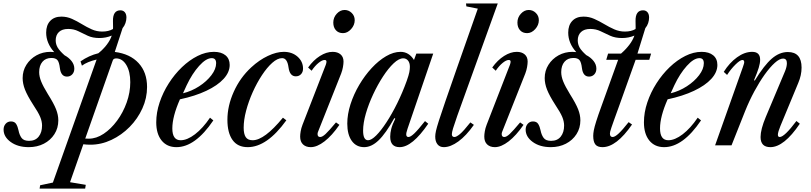

<svg xmlns="http://www.w3.org/2000/svg" viewBox="-44 -831 4638 1098"><path d="M120.5 10.5Q58 10.5 17.2 -19Q-23.5 -48.5 -23.5 -90Q-23.5 -109.5 -11.8 -123Q0 -136.5 18.5 -136.5Q39.5 -136.5 48.5 -121.8Q57.5 -107 62 -85Q67 -59.5 79.2 -42.5Q91.5 -25.5 122 -25.5Q158 -25.5 177.2 -49.8Q196.5 -74 196.5 -113Q196.5 -136.5 186 -162Q175.5 -187.5 144.5 -234Q112.5 -284 99 -318.2Q85.5 -352.5 85.5 -384.5Q85.5 -426.5 107 -460.5Q128.5 -494.5 164.5 -514.5Q200.5 -534.5 244.5 -534.5Q255.5 -534.5 266 -533Q220 -584.5 220 -644.5Q220 -687 243.2 -711.5Q266.5 -736 307 -736Q339 -736 367.8 -723Q396.5 -710 424.2 -693Q452 -676 480.5 -663.2Q509 -650.5 540.5 -650.5Q577 -650.5 602 -665Q602.5 -668.5 602.5 -671.5Q602.5 -674.5 602.5 -677.5L602 -710.5Q601 -772 644.5 -772Q660.5 -772 669.8 -761Q679 -750 679 -731Q679 -715.5 673.5 -699.2Q668 -683 657 -670L612.5 -534Q700 -523 748.5 -470.2Q797 -417.5 797 -333.5Q797 -270 770.2 -211Q743.5 -152 697.5 -105.2Q651.5 -58.5 593.2 -31Q535 -3.5 473 -3.5Q451 -3.5 432.5 -6L356.5 211L446.5 226L443 247.5H182.5L185.5 228.5L258.5 213L508.5 -490.5Q455 -478 424.5 -455.5L416.5 -480Q464.5 -513.5 518.5 -526.5Q546.5 -549 566.5 -575.2Q586.5 -601.5 595 -627.5Q562 -613.5 524.5 -613.5Q486 -613.5 458 -626.5Q430 -639.5 404 -652.5Q378 -665.5 346 -665.5Q311.5 -665.5 293 -648Q274.5 -630.5 274.5 -600Q274.5 -578.5 285.5 -559.5Q296.5 -540.5 325 -515Q350 -501.5 365.5 -481.5Q381 -461.5 381 -438.5Q381 -418.5 369.2 -405.8Q357.5 -393 339 -393Q304.5 -393 298.5 -441.5Q294.5 -476 284 -487.8Q273.5 -499.5 250 -499.5Q217 -499.5 198.5 -477.5Q180 -455.5 180 -418.5Q180 -393.5 191.5 -365Q203 -336.5 230 -292.5Q263.5 -239.5 276.5 -206.5Q289.5 -173.5 289.5 -143Q289.5 -98.5 267.2 -63.8Q245 -29 206.8 -9.2Q168.5 10.5 120.5 10.5ZM464 -38Q507 -38 549 -66Q591 -94 625.5 -140.8Q660 -187.5 680.5 -245Q701 -302.5 701 -361Q701 -421.5 678.5 -459.2Q656 -497 620 -497Q603.5 -497 600 -483L443.5 -38.5Q450.5 -38 464 -38Z M965 10.5Q911 10.5 880.2 -27.5Q849.5 -65.5 849.5 -131.5Q849.5 -188 868.8 -245.2Q888 -302.5 921 -354.2Q954 -406 996.5 -446.8Q1039 -487.5 1086 -511Q1133 -534.5 1179.5 -534.5Q1221.5 -534.5 1245.5 -514.8Q1269.5 -495 1269.5 -459.5Q1269.5 -418 1234.8 -380Q1200 -342 1136 -311.8Q1072 -281.5 985 -263Q941.5 -164.5 941.5 -96.5Q941.5 -29 989 -29Q1026.5 -29 1071.2 -63.2Q1116 -97.5 1157 -158L1176 -142.5Q1072.5 10.5 965 10.5ZM1002.5 -297.5Q1051.5 -309.5 1094.8 -337.5Q1138 -365.5 1165 -401Q1192 -436.5 1192 -469.5Q1192 -498.5 1167 -498.5Q1134.5 -498.5 1094.8 -454.2Q1055 -410 1023.5 -343.5Z M1372.5 10.5Q1315 10.5 1285.8 -30.5Q1256.5 -71.5 1256.5 -146Q1256.5 -225.5 1292.8 -306.2Q1329 -387 1393 -446Q1438.5 -488 1487.8 -511.2Q1537 -534.5 1579 -534.5Q1626.5 -534.5 1657.8 -506.8Q1689 -479 1689 -438.5Q1689 -419 1677.5 -406.8Q1666 -394.5 1647.5 -394.5Q1613 -394.5 1606 -445.5Q1599 -498.5 1569.5 -498.5Q1543 -498.5 1513 -471.8Q1483 -445 1454 -401Q1425 -357 1401.2 -304Q1377.5 -251 1363.5 -198Q1349.5 -145 1349.5 -101Q1349.5 -65 1361.2 -47Q1373 -29 1401 -29Q1468 -29 1574 -158L1593.5 -143Q1483 10.5 1372.5 10.5Z M1917.5 -641.5Q1892 -641.5 1877 -658Q1862 -674.5 1862 -702Q1862 -731 1881.8 -752.5Q1901.5 -774 1926.5 -774Q1950 -774 1967.2 -757.2Q1984.5 -740.5 1984.5 -715.5Q1984.5 -687.5 1963.8 -664.5Q1943 -641.5 1917.5 -641.5ZM1733 10.5Q1705.5 10.5 1689 -5Q1672.5 -20.5 1672.5 -50Q1672.5 -62.5 1675.5 -80.2Q1678.5 -98 1686 -117.5L1819 -460Q1821.5 -466.5 1822.2 -471Q1823 -475.5 1823 -478.5Q1823 -488 1812.5 -488Q1798 -488 1777.5 -471.2Q1757 -454.5 1738 -426.5L1718 -445Q1748.5 -487.5 1785.8 -511Q1823 -534.5 1858.5 -534.5Q1886.5 -534.5 1903.5 -520Q1920.5 -505.5 1920.5 -479Q1920.5 -465.5 1917.2 -447.2Q1914 -429 1907 -410.5L1775 -78Q1772 -71 1772 -64.5Q1772 -47.5 1787 -47.5Q1799.5 -47.5 1818 -64.8Q1836.5 -82 1877.5 -131L1897 -117Q1854.5 -55.5 1811.8 -22.5Q1769 10.5 1733 10.5Z M2038.5 10.5Q1993.5 10.5 1967.8 -25.2Q1942 -61 1942 -124Q1942 -177.5 1960.5 -235Q1979 -292.5 2010.5 -345.8Q2042 -399 2081.5 -441.8Q2121 -484.5 2163.8 -509.5Q2206.5 -534.5 2247 -534.5Q2294.5 -534.5 2323.5 -488L2337 -524.5H2433.5L2286.5 -94.5Q2277.5 -69 2279.5 -58.2Q2281.5 -47.5 2292 -47.5Q2304 -47.5 2325.5 -68Q2347 -88.5 2386.5 -138.5L2405 -123.5Q2313.5 10.5 2241.5 10.5Q2187.5 10.5 2187.5 -49Q2187.5 -70.5 2193.5 -94.2Q2199.5 -118 2216.5 -152.5L2211 -155.5Q2162 -67.5 2121.2 -28.5Q2080.5 10.5 2038.5 10.5ZM2061 -29Q2080 -29 2107.5 -56.5Q2135 -84 2166.2 -131.8Q2197.5 -179.5 2227.8 -240.8Q2258 -302 2282 -368.5Q2293.5 -401 2296.8 -418.2Q2300 -435.5 2300 -449Q2300 -472 2289.2 -484.8Q2278.5 -497.5 2262 -497.5Q2237.5 -497.5 2207.2 -469Q2177 -440.5 2146.5 -393.8Q2116 -347 2090 -291.5Q2064 -236 2048.2 -181.5Q2032.5 -127 2032.5 -84Q2032.5 -29 2061 -29Z M2494 10.5Q2470.5 10.5 2457.8 -5.8Q2445 -22 2445 -50Q2445 -63 2449.2 -82.5Q2453.5 -102 2466.2 -141.8Q2479 -181.5 2503.5 -253Q2528 -324.5 2569 -441.5L2688.5 -781.5L2623 -794.5L2621 -811H2802.5L2619.5 -303.5Q2588.5 -218 2571.2 -169.2Q2554 -120.5 2547 -97Q2540 -73.5 2540 -63.5Q2540 -47.5 2555 -47.5Q2566 -47.5 2586.2 -64.2Q2606.5 -81 2646 -131L2666 -117Q2622 -54.5 2577.2 -22Q2532.5 10.5 2494 10.5Z M2970.5 -641.5Q2945 -641.5 2930 -658Q2915 -674.5 2915 -702Q2915 -731 2934.8 -752.5Q2954.5 -774 2979.5 -774Q3003 -774 3020.2 -757.2Q3037.5 -740.5 3037.5 -715.5Q3037.5 -687.5 3016.8 -664.5Q2996 -641.5 2970.5 -641.5ZM2786 10.5Q2758.5 10.5 2742 -5Q2725.5 -20.5 2725.5 -50Q2725.5 -62.5 2728.5 -80.2Q2731.5 -98 2739 -117.5L2872 -460Q2874.5 -466.5 2875.2 -471Q2876 -475.5 2876 -478.5Q2876 -488 2865.5 -488Q2851 -488 2830.5 -471.2Q2810 -454.5 2791 -426.5L2771 -445Q2801.5 -487.5 2838.8 -511Q2876 -534.5 2911.5 -534.5Q2939.5 -534.5 2956.5 -520Q2973.5 -505.5 2973.5 -479Q2973.5 -465.5 2970.2 -447.2Q2967 -429 2960 -410.5L2828 -78Q2825 -71 2825 -64.5Q2825 -47.5 2840 -47.5Q2852.5 -47.5 2871 -64.8Q2889.5 -82 2930.5 -131L2950 -117Q2907.5 -55.5 2864.8 -22.5Q2822 10.5 2786 10.5Z M3106 10.5Q3043.5 10.5 3002.8 -19Q2962 -48.5 2962 -90Q2962 -109.5 2973.8 -123Q2985.5 -136.5 3004 -136.5Q3025 -136.5 3034 -121.8Q3043 -107 3047.5 -85Q3052.5 -59.5 3064.8 -42.5Q3077 -25.5 3107.5 -25.5Q3143.5 -25.5 3162.8 -49.8Q3182 -74 3182 -113Q3182 -136.5 3171.5 -162Q3161 -187.5 3130 -234Q3098 -284 3084.5 -318.2Q3071 -352.5 3071 -384.5Q3071 -426.5 3092.5 -460.5Q3114 -494.5 3150 -514.5Q3186 -534.5 3230 -534.5Q3240.5 -534.5 3251.5 -533Q3205.5 -584 3205.5 -644.5Q3205.5 -687 3228.8 -711.5Q3252 -736 3293 -736Q3325 -736 3354.2 -723Q3383.5 -710 3411.8 -693Q3440 -676 3469 -663.2Q3498 -650.5 3529.5 -650.5Q3566 -650.5 3590.5 -665Q3591 -668.5 3591 -671.5Q3591 -674.5 3591 -677.5L3590.5 -710.5Q3589.5 -772 3633.5 -772Q3649.5 -772 3658.8 -761Q3668 -750 3668 -731Q3668 -715.5 3662.8 -699.2Q3657.5 -683 3646.5 -670L3601.5 -524.5H3679.5L3669 -489H3591L3499 -231.5Q3480 -179.5 3469 -148.5Q3458 -117.5 3452.5 -101.5Q3447 -85.5 3445.5 -78.5Q3444 -71.5 3444 -67Q3444 -47.5 3459.5 -47.5Q3472.5 -47.5 3494.2 -67.8Q3516 -88 3551 -132.5L3570.5 -119Q3481 10.5 3401.5 10.5Q3372.5 10.5 3360.5 -5.2Q3348.5 -21 3348.5 -54Q3348.5 -68 3352 -86.5Q3355.5 -105 3365.8 -137.8Q3376 -170.5 3396.5 -226.5L3491 -489H3423L3433.5 -524.5H3507.5Q3534.5 -548 3554.8 -574.5Q3575 -601 3584 -627.5Q3551.5 -613.5 3513.5 -613.5Q3474.5 -613.5 3445.8 -626.5Q3417 -639.5 3390.5 -652.5Q3364 -665.5 3331.5 -665.5Q3297.5 -665.5 3278.8 -648Q3260 -630.5 3260 -600Q3260 -578.5 3270.2 -559.8Q3280.5 -541 3308.5 -516Q3334.5 -502.5 3350.5 -482.2Q3366.5 -462 3366.5 -438.5Q3366.5 -418.5 3354.8 -405.8Q3343 -393 3324.5 -393Q3290 -393 3284 -441.5Q3280 -476 3269.5 -487.8Q3259 -499.5 3235.5 -499.5Q3202.5 -499.5 3184 -477.5Q3165.5 -455.5 3165.5 -418.5Q3165.5 -393.5 3177 -365Q3188.5 -336.5 3215.5 -292.5Q3249 -239.5 3262 -206.5Q3275 -173.5 3275 -143Q3275 -98.5 3252.8 -63.8Q3230.5 -29 3192.2 -9.2Q3154 10.5 3106 10.5Z M3754 10.5Q3700 10.5 3669.2 -27.5Q3638.5 -65.5 3638.5 -131.5Q3638.5 -188 3657.8 -245.2Q3677 -302.5 3710 -354.2Q3743 -406 3785.5 -446.8Q3828 -487.5 3875 -511Q3922 -534.5 3968.5 -534.5Q4010.5 -534.5 4034.5 -514.8Q4058.5 -495 4058.5 -459.5Q4058.5 -418 4023.8 -380Q3989 -342 3925 -311.8Q3861 -281.5 3774 -263Q3730.5 -164.5 3730.5 -96.5Q3730.5 -29 3778 -29Q3815.5 -29 3860.2 -63.2Q3905 -97.5 3946 -158L3965 -142.5Q3861.5 10.5 3754 10.5ZM3791.5 -297.5Q3840.5 -309.5 3883.8 -337.5Q3927 -365.5 3954 -401Q3981 -436.5 3981 -469.5Q3981 -498.5 3956 -498.5Q3923.5 -498.5 3883.8 -454.2Q3844 -410 3812.5 -343.5Z M4361.5 10.5Q4305.5 10.5 4305.5 -47.5Q4305.5 -91 4335.5 -162.5L4445.5 -424Q4456 -449.5 4456 -470Q4456 -496 4434 -496Q4414 -496 4386.8 -471.5Q4359.5 -447 4329.2 -404.8Q4299 -362.5 4270 -308.8Q4241 -255 4217.5 -196.5L4139.5 0H4045.5L4204 -446.5Q4207.5 -457.5 4209.8 -464.2Q4212 -471 4212 -475.5Q4212 -488 4201.5 -488Q4188.5 -488 4162.2 -462.2Q4136 -436.5 4114 -402.5L4095 -420Q4127.5 -472 4170.8 -503.2Q4214 -534.5 4257.5 -534.5Q4303 -534.5 4303 -489.5Q4303 -470 4295 -443.5Q4287 -417 4268 -372L4272.5 -370.5Q4326 -458 4369.8 -495.8Q4413.5 -533.5 4461.5 -533.5Q4540 -533.5 4540 -444.5Q4540 -401 4521 -356.5L4419 -110.5Q4412.5 -95 4408.5 -81.5Q4404.5 -68 4404.5 -60.5Q4404.5 -47.5 4415 -47.5Q4442 -47.5 4510.5 -139L4530 -123.5Q4439.5 10.5 4361.5 10.5Z"/></svg>

Font: Libre Caslon Condensed Medium Italic
Style: Regular
Weight: 500
Italic angle: -22.583°
Designer: Pablo Impallari, Rodrigo Fuenzalida, Katja Schimmel, Ertekin Erdin
Foundry: Pablo Impallari, Rodrigo Fuenzalida
Version: Version 2.000; ttfautohint (v1.8.4.7-5d5b);gftools[0.9.33]